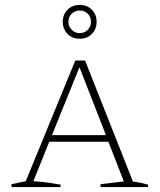

<svg xmlns="http://www.w3.org/2000/svg" viewBox="-20 -763 651 783"><path d="M522 -23Q534 -21 540.5 -20Q547 -19 556 -17Q565 -15 584 -10V0H390V-12L485 -23L422 -185H181L116 -24Q148 -22 173.5 -18.5Q199 -15 227 -10V0H27V-12L85 -24L287 -516H327ZM192 -212H412L304 -489ZM305 -605Q275 -605 255.5 -624.5Q236 -644 236 -674Q236 -704 255.5 -723.5Q275 -743 305 -743Q335 -743 354.5 -723.5Q374 -704 374 -674Q374 -644 354.5 -624.5Q335 -605 305 -605ZM305 -628Q325 -628 338 -641.5Q351 -655 351 -674Q351 -694 338 -707Q325 -720 305 -720Q286 -720 272.5 -707Q259 -694 259 -674Q259 -655 272.5 -641.5Q286 -628 305 -628Z"/></svg>

Font: Piazzolla SC Thin
Style: Regular
Weight: 100
Designer: Juan Pablo del Peral
Foundry: Huerta Tipografica
Version: Version 1.330